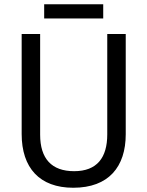

<svg xmlns="http://www.w3.org/2000/svg" viewBox="-20 -874 694 904"><path d="M466 -854H188V-787H466ZM572 -242V-714H485V-241C485 -132 437 -68 329 -68C223 -68 169 -127 169 -240V-714H82V-243C82 -84 166 10 325 10C492 10 572 -89 572 -242Z"/></svg>

Font: Noto Sans Sinhala SemiCondensed
Style: Regular
Weight: 400
Width: 4
Designer: Jelle Bosma - Monotype Design Team
Foundry: Monotype Imaging Inc.
Version: Version 2.006